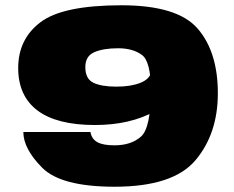

<svg xmlns="http://www.w3.org/2000/svg" viewBox="-20 -701 888 728"><path d="M414.5 7Q636.5 7 721.2 -93.5Q806 -194 806 -347.5Q806 -504 729.5 -592.5Q653 -681 440.5 -681Q218.5 -681 133.8 -617Q49 -553 49 -443Q49 -337.5 122 -282.2Q195 -227 340.5 -227Q473.5 -227 568.8 -279.8Q664 -332.5 671.5 -372.5L554 -429.5Q548 -401 512 -386.8Q476 -372.5 421.5 -372.5Q365 -372.5 334.2 -387.2Q303.5 -402 303.5 -446.5Q303.5 -488.5 337.8 -503.2Q372 -518 428 -518Q483 -518 517.5 -493.2Q552 -468.5 552 -359Q552 -216 514.5 -183Q477 -150 414 -150Q370.5 -150 349 -162Q327.5 -174 323 -200.5H68.5Q68.5 -137 140 -65Q211.5 7 414.5 7Z"/></svg>

Font: Anybody Expanded Black
Style: Regular
Weight: 900
Width: 7
Designer: Tyler Finck
Foundry: Etcetera Type Company
Version: Version 1.113;gftools[0.9.25]